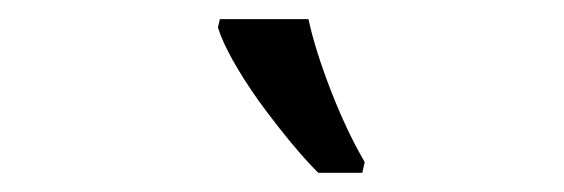

<svg xmlns="http://www.w3.org/2000/svg" viewBox="-20 -786 588 200"><path d="M209 -766.1H301.3Q308.1 -734.4 324.5 -692.1Q340.8 -649.9 359.9 -617.2L357.4 -606H311.5Q285.2 -632.3 250 -680.2Q216.3 -728 207 -757.3Z"/></svg>

Font: Open Sans Hebrew Condensed
Style: Italic
Weight: 400
Width: 3
Italic angle: -12°
Foundry: Ascender Corporation, Yanek Iontef
Version: Version 2.001;PS 002.001;hotconv 1.0.70;makeotf.lib2.5.58329